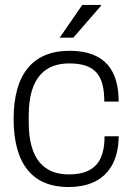

<svg xmlns="http://www.w3.org/2000/svg" viewBox="-20 -743 533 775"><path d="M221 -591H276L388 -720L387 -723H312ZM256 12C409 12 459 -87 459 -193H402C402 -97 366 -39 258 -39C158 -39 96 -100 96 -249V-277C96 -435 167 -487 259 -487C363 -487 401 -441 401 -333H459C459 -454 408 -538 261 -538C113 -538 35 -444 35 -263C35 -77 115 12 256 12Z"/></svg>

Font: Archivo ExtraLight
Style: Regular
Weight: 200
Designer: Hector Gatti
Foundry: Omnibus-Type
Version: Version 2.001